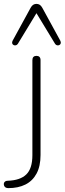

<svg xmlns="http://www.w3.org/2000/svg" viewBox="-79 -778 334 990"><path d="M-36 192Q-45 192 -50.5 188.5Q-56 185 -58 179Q-60 173 -59 167.5Q-58 162 -53 158Q-48 154 -39 154Q25 152 56.5 121.5Q88 91 88 22V-468Q88 -479 93.5 -484.5Q99 -490 109 -490Q119 -490 124.5 -484.5Q130 -479 130 -468V21Q130 79 109.5 117Q89 155 52 173.5Q15 192 -36 192ZM232 -568Q236 -560 234 -554Q232 -548 226.5 -545.5Q221 -543 215 -544.5Q209 -546 205 -552L109 -710L13 -552Q9 -546 3 -544.5Q-3 -543 -8.5 -545.5Q-14 -548 -16 -554Q-18 -560 -14 -568L79 -738Q85 -749 92.5 -753.5Q100 -758 109 -758Q118 -758 125.5 -753.5Q133 -749 139 -738Z"/></svg>

Font: Nunito ExtraLight ExtraLight
Style: Regular
Weight: 250
Version: Version 3.602